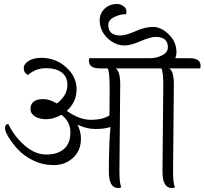

<svg xmlns="http://www.w3.org/2000/svg" viewBox="-20 -938 1026 963"><path d="M583 -515 579 -80Q579 -14 589 1Q581 5 572 5Q526 5 526 -78Q526 -212 534 -301Q504 -291 458.5 -291Q413 -291 369 -313Q386 -277 386 -243Q386 -182 346 -146Q306 -110 250 -110Q194 -110 147 -133Q100 -156 70.5 -188Q41 -220 23 -250Q5 -280 5 -296.5Q5 -313 21 -317Q52 -253 104 -208Q156 -163 212.5 -163Q269 -163 301 -191Q333 -219 333 -274Q333 -329 288 -362Q247 -340 212.5 -340Q178 -340 155.5 -354Q133 -368 133 -392Q133 -416 149 -428.5Q165 -441 197 -441Q229 -441 265 -419Q318 -459 318 -512Q318 -553 289.5 -574.5Q261 -596 210.5 -596Q160 -596 120 -562Q99 -573 99 -595Q99 -617 123.5 -632.5Q148 -648 187 -648Q259 -648 311.5 -601Q364 -554 364 -490Q364 -426 315 -382Q378 -337 436 -337Q494 -337 529 -359Q530 -409 530 -494.5Q530 -580 520 -595H480Q426 -595 426 -633Q426 -642 428 -646H732Q764 -646 793 -660.5Q822 -675 822 -701Q822 -727 806.5 -740Q791 -753 762.5 -753Q734 -753 685 -731.5Q636 -710 605 -710Q557 -710 518.5 -747.5Q480 -785 480 -836Q480 -871 505 -894.5Q530 -918 566 -918Q585 -918 599.5 -907Q614 -896 614 -883.5Q614 -871 613 -867Q582 -867 552.5 -852.5Q523 -838 523 -812Q523 -786 538.5 -773Q554 -760 583 -760Q612 -760 659.5 -781.5Q707 -803 747.5 -803Q788 -803 826.5 -765.5Q865 -728 865 -677Q865 -660 859 -646H932Q986 -646 986 -608Q986 -599 984 -595H829Q852 -580 852 -515L848 -80Q848 -14 858 1Q850 5 841 5Q795 5 795 -78L799 -513Q799 -580 789 -595H560Q583 -580 583 -515Z"/></svg>

Font: Laila Light
Style: Regular
Weight: 300
Designer: Hitesh Malaviya
Foundry: Indian Type Foundry
Version: Version 1.302;PS 1.0;hotconv 1.0.78;makeotf.lib2.5.61930; tt